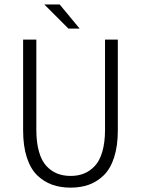

<svg xmlns="http://www.w3.org/2000/svg" viewBox="-20 -840 640 872"><path d="M291 -710 181.2 -819.8H251L341.8 -710ZM300.8 12.2Q254.4 12.2 216.8 -1.2Q179.2 -14.6 148.9 -43.9Q118.7 -73.2 101.8 -125Q85 -176.8 85 -248V-660.2H145V-251Q145 -193.4 157 -151.4Q168.9 -109.4 190.9 -85.9Q212.9 -62.5 240 -51.8Q267.1 -41 300.8 -41Q334.5 -41 361.3 -51.8Q388.2 -62.5 410.4 -85.9Q432.6 -109.4 444.8 -151.4Q457 -193.4 457 -251V-660.2H515.1V-248Q515.1 -177.2 498.3 -125.2Q481.4 -73.2 451.2 -43.9Q420.9 -14.6 383.8 -1.2Q346.7 12.2 300.8 12.2Z"/></svg>

Font: Office Code Pro D Light
Style: Regular
Weight: 300
Designer: Nathan Rutzky & Paul D. Hunt
Foundry: Adobe Systems Incorporated
Version: Version 1.004;PS 001.004;hotconv 1.0.70;makeotf.lib2.5.58329